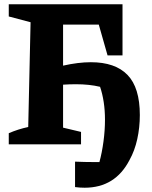

<svg xmlns="http://www.w3.org/2000/svg" viewBox="-20 -675 712 898"><path d="M21 0V-52Q65 -71 112 -81L123 -571L21 -598V-655H553V-416H483L442 -560H275V-368Q346 -384 405 -384Q519 -384 576.5 -324.5Q634 -265 634 -137Q634 -79 622 -24.5Q610 30 586 73Q519 203 376 203Q354 203 331 200V81Q376 83 421 83Q433 83 445 83Q457 39 464 -13.5Q471 -66 471 -115Q471 -159 465 -198Q459 -237 448 -269Q423 -275 395 -278Q367 -281 335 -281Q305 -281 275 -279V-78L359 -58V0Z"/></svg>

Font: Piazzolla
Style: Bold
Weight: 700
Designer: Juan Pablo del Peral
Foundry: Huerta Tipografica
Version: Version 1.330